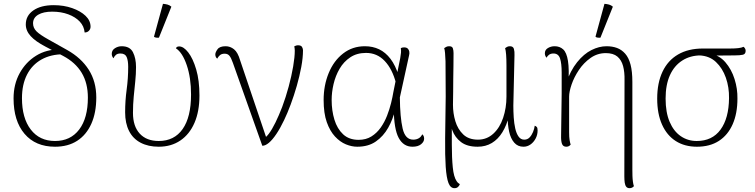

<svg xmlns="http://www.w3.org/2000/svg" viewBox="-20 -756 3954 1005"><path d="M268 12Q166 12 108.5 -55.5Q51 -123 51 -241Q51 -315 83 -373Q115 -431 169 -464.5Q223 -498 292 -497L313 -472Q246 -472 197 -444.5Q148 -417 121.5 -365.5Q95 -314 95 -242Q95 -138 141 -78Q187 -18 268 -18Q349 -18 394.5 -78Q440 -138 440 -245Q440 -321 407.5 -375Q375 -429 311 -463L218 -512Q166 -539 140.5 -567Q115 -595 115 -628Q115 -674 154.5 -701.5Q194 -729 261 -729Q314 -729 358 -713.5Q402 -698 428 -673Q454 -648 454 -616Q454 -604 445.5 -595Q437 -586 423 -586Q420 -619 397.5 -643Q375 -667 337.5 -681Q300 -695 253 -695Q207 -695 180 -679Q153 -663 153 -634Q153 -610 171 -592Q189 -574 234 -549L332 -494Q405 -453 444.5 -391Q484 -329 484 -246Q484 -166 458 -108Q432 -50 384 -19Q336 12 268 12Z M811 12Q756 12 716 -9Q676 -30 655.5 -70.5Q635 -111 635 -168Q635 -229 643 -287.5Q651 -346 651 -406Q651 -439 643 -457.5Q635 -476 610 -476Q595 -476 586.5 -468.5Q578 -461 574 -451Q565 -461 565 -474Q565 -493 581.5 -503.5Q598 -514 617 -514Q660 -514 676 -482.5Q692 -451 692 -405Q692 -368 688 -330Q684 -292 680 -250.5Q676 -209 676 -165Q676 -95 711.5 -56.5Q747 -18 811 -18Q892 -18 936 -80.5Q980 -143 980 -261Q980 -349 957.5 -415Q935 -481 901 -503Q904 -513 918 -513Q941 -513 965.5 -481.5Q990 -450 1007 -392.5Q1024 -335 1024 -256Q1024 -173 998 -113Q972 -53 924 -20.5Q876 12 811 12ZM812 -559Q807 -558 798 -559Q789 -560 786 -564L833 -736Q846 -735 857 -732Q868 -729 877 -721Z M1353 7 1199 -427Q1190 -453 1181 -464Q1172 -475 1156 -475Q1140 -475 1131 -467Q1122 -459 1117 -449Q1113 -452 1110 -457.5Q1107 -463 1107 -471Q1107 -482 1118.5 -498Q1130 -514 1161 -514Q1185 -514 1205 -498Q1225 -482 1237 -440L1377 -26L1355 -30Q1369 -32 1386.5 -55Q1404 -78 1422 -115Q1440 -152 1457 -196Q1476 -247 1491 -302.5Q1506 -358 1514.5 -408Q1523 -458 1523 -491Q1523 -498 1522 -505Q1521 -512 1520 -513Q1523 -515 1528.5 -517Q1534 -519 1540 -519Q1556 -519 1561 -510Q1566 -501 1566 -493Q1566 -454 1557 -405.5Q1548 -357 1533.5 -306.5Q1519 -256 1501.5 -209Q1484 -162 1467 -127Q1447 -85 1426.5 -54.5Q1406 -24 1387.5 -8.5Q1369 7 1353 7Z M1850 12Q1821 12 1790.5 -0.5Q1760 -13 1733.5 -41.5Q1707 -70 1690.5 -116.5Q1674 -163 1674 -233Q1674 -309 1700.5 -373.5Q1727 -438 1776 -476Q1825 -514 1890 -514Q1931 -514 1964.5 -498Q1998 -482 2024 -448Q2050 -414 2067 -359L2053 -320Q2034 -394 1994 -436.5Q1954 -479 1896 -479Q1848 -479 1813.5 -456Q1779 -433 1757.5 -396Q1736 -359 1726 -316Q1716 -273 1716 -233Q1716 -177 1730.5 -129.5Q1745 -82 1776 -53Q1807 -24 1857 -24Q1896 -24 1924.5 -42Q1953 -60 1973 -88.5Q1993 -117 2006 -150.5Q2019 -184 2027 -216.5Q2035 -249 2039 -274L2075 -452Q2078 -470 2079 -480.5Q2080 -491 2078 -504Q2081 -506 2085.5 -507Q2090 -508 2095 -508Q2108 -508 2114.5 -501.5Q2121 -495 2122.5 -485.5Q2124 -476 2121 -465L2073 -246Q2074 -142 2087.5 -83.5Q2101 -25 2143 -25Q2159 -25 2171.5 -32Q2184 -39 2190 -53Q2200 -46 2200 -30Q2200 -14 2184 -1Q2168 12 2139 12Q2092 12 2067 -34Q2042 -80 2041 -188L2048 -181Q2037 -132 2012 -87.5Q1987 -43 1947.5 -15.5Q1908 12 1850 12Z M2359 229Q2338 229 2327.5 202Q2317 175 2313 117Q2309 59 2310 -32Q2311 -123 2313 -251L2312 -435Q2311 -461 2309.5 -478.5Q2308 -496 2305 -504Q2309 -507 2315.5 -510.5Q2322 -514 2331 -514Q2347 -514 2350.5 -503Q2354 -492 2354 -478Q2354 -446 2353.5 -412Q2353 -378 2352.5 -343.5Q2352 -309 2352 -275Q2352 -241 2351 -208Q2351 -163 2363.5 -121.5Q2376 -80 2404.5 -52.5Q2433 -25 2482 -25Q2528 -25 2562 -56Q2596 -87 2613.5 -139Q2631 -191 2631 -250Q2631 -348 2631 -414Q2631 -480 2624 -504Q2628 -507 2634 -510.5Q2640 -514 2649 -514Q2666 -514 2670 -500Q2674 -486 2673 -467L2667 -203Q2667 -173 2669 -141.5Q2671 -110 2677 -83.5Q2683 -57 2694.5 -41Q2706 -25 2724 -25Q2741 -25 2752 -36.5Q2763 -48 2770 -65Q2777 -82 2779 -98Q2785 -96 2789.5 -91.5Q2794 -87 2794 -73Q2794 -50 2783.5 -30.5Q2773 -11 2756.5 0.5Q2740 12 2720 12Q2690 12 2671.5 -9.5Q2653 -31 2645 -67Q2637 -103 2637 -149H2644Q2632 -100 2609.5 -63.5Q2587 -27 2554.5 -7.5Q2522 12 2480 12Q2425 12 2393 -12.5Q2361 -37 2347.5 -74.5Q2334 -112 2333 -150H2345Q2345 -68 2345 1Q2345 70 2350 120Q2355 170 2370 192Q2374 198 2378.5 202Q2383 206 2387 208Q2385 215 2378 222Q2371 229 2359 229Z M3276 229Q3264 229 3258 221.5Q3252 214 3250 200Q3248 186 3248 167L3249 -336Q3250 -378 3241.5 -410Q3233 -442 3211.5 -460Q3190 -478 3151 -478Q3107 -478 3071 -452.5Q3035 -427 3010 -389.5Q2985 -352 2972 -314Q2959 -276 2959 -250V-64Q2959 -38 2961.5 -23Q2964 -8 2967 1Q2963 6 2957.5 9Q2952 12 2944 12Q2927 12 2921.5 -3.5Q2916 -19 2917 -47L2920 -266Q2920 -329 2920 -376.5Q2920 -424 2911.5 -450Q2903 -476 2877 -476Q2863 -476 2854 -469.5Q2845 -463 2841 -454Q2837 -458 2834.5 -464Q2832 -470 2832 -477Q2832 -495 2848 -504.5Q2864 -514 2883 -514Q2910 -514 2928 -497.5Q2946 -481 2953 -437Q2960 -393 2955 -312L2942 -318Q2966 -387 3001 -430.5Q3036 -474 3076 -494Q3116 -514 3155 -514Q3185 -514 3209.5 -505Q3234 -496 3252.5 -475Q3271 -454 3280.5 -418Q3290 -382 3290 -327V131Q3290 148 3290.5 164.5Q3291 181 3293 195.5Q3295 210 3298 218Q3297 221 3290.5 225Q3284 229 3276 229ZM3123 -559Q3118 -558 3109 -559Q3100 -560 3097 -564L3144 -736Q3157 -735 3168 -732Q3179 -729 3188 -721Z M3628 12Q3564 12 3517.5 -17.5Q3471 -47 3445.5 -103.5Q3420 -160 3420 -240Q3420 -322 3448 -381Q3476 -440 3529.5 -471Q3583 -502 3659 -502H3801Q3826 -502 3844 -504Q3862 -506 3872 -511Q3875 -509 3879 -503.5Q3883 -498 3883 -490Q3883 -473 3868.5 -469.5Q3854 -466 3825 -466L3707 -465L3649 -466Q3593 -466 3551 -439Q3509 -412 3486.5 -362Q3464 -312 3464 -240Q3464 -168 3485 -118.5Q3506 -69 3543 -43.5Q3580 -18 3627 -18Q3708 -18 3751.5 -77.5Q3795 -137 3796 -242Q3797 -299 3779.5 -349Q3762 -399 3727.5 -431.5Q3693 -464 3640 -466L3698 -475Q3745 -467 3777 -430Q3809 -393 3825 -342Q3841 -291 3840 -240Q3840 -162 3815 -105.5Q3790 -49 3743 -18.5Q3696 12 3628 12Z"/></svg>

Font: Arima ExtraLight
Style: Regular
Weight: 250
Designer: Joana Correia and Natanael Gama
Foundry: NDISCOVER
Version: Version 1.101;gftools[0.9.23]